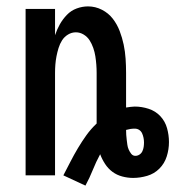

<svg xmlns="http://www.w3.org/2000/svg" viewBox="-20 -548 548 600"><path d="M247 32 178 0Q189 -21 200 -42.5Q211 -64 223.5 -85Q236 -106 250 -125.5Q264 -145 282 -162V-320Q282 -333 281 -346Q280 -359 278 -372Q276 -385 271.5 -398Q267 -411 260 -422Q253 -433 241.5 -440Q230 -447 217 -447Q204 -447 192.5 -440Q181 -433 174 -422Q167 -411 163 -398Q159 -385 156.5 -372Q154 -359 153 -346Q152 -333 152 -320V0H60V-520H152V-438Q158 -456 167 -472Q176 -488 189 -501.5Q202 -515 219.5 -521.5Q237 -528 255 -528Q278 -528 298.5 -517.5Q319 -507 332.5 -489.5Q346 -472 354 -451Q362 -430 366.5 -408.5Q371 -387 372.5 -364.5Q374 -342 374 -320V-212Q381 -213 388 -214Q395 -215 401 -215Q423 -215 444.5 -208Q466 -201 481 -185Q496 -169 502 -147.5Q508 -126 508 -104Q508 -81 501 -59Q494 -37 478 -21Q462 -5 440 1.5Q418 8 396 8Q379 8 362 3.5Q345 -1 331.5 -11Q318 -21 308.5 -35.5Q299 -50 293 -66Q280 -42 270 -17Q260 8 247 32ZM403 -61Q410 -61 416 -65Q422 -69 425 -75.5Q428 -82 429 -89Q430 -96 430 -103Q430 -110 428.5 -117.5Q427 -125 424 -131.5Q421 -138 415 -142Q409 -146 401 -146Q394 -146 387.5 -145Q381 -144 374 -142Q374 -134 374.5 -126.5Q375 -119 376 -111Q377 -103 378 -95.5Q379 -88 382 -81Q385 -74 390 -67.5Q395 -61 403 -61Z"/></svg>

Font: Iosevka Term Curly Semibold
Style: Regular
Weight: 600
Designer: Belleve Invis
Foundry: Belleve Invis
Version: Version 32.3.0